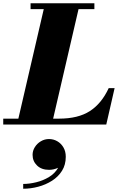

<svg xmlns="http://www.w3.org/2000/svg" viewBox="-70 -770 758 1187"><path d="M131.4 187.2Q131.4 162 145.4 139.6Q159.4 117.2 182.6 103.4Q205.8 89.6 233 89.6Q260.6 89.6 284.2 103.2Q307.8 116.8 322.2 141.4Q336.6 166 336.6 199.2Q336.6 248.8 313.4 285.8Q290.2 322.8 251.6 347.4Q213 372 166.4 384.4Q119.8 396.8 73.4 396.8V367.2Q111.4 367.2 154 356.8Q196.6 346.4 233 324.4Q269.4 302.4 289.4 267.2Q275.8 273.6 261.2 276.8Q246.6 280 233.4 280Q186.6 280 159 253.2Q131.4 226.4 131.4 187.2ZM587 0H-50V-36.5H43.5L200.5 -713.5H119V-750H513.5V-713.5H415.5L258.5 -36.5H295Q413 -36.5 485.5 -83.2Q558 -130 602 -225H638.5Z"/></svg>

Font: Bodoni* 06pt Fatface
Style: Italic
Weight: 900
Italic angle: -13°
Version: Version 2.3